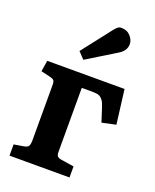

<svg xmlns="http://www.w3.org/2000/svg" viewBox="-147 -882 781 966"><g transform="rotate(20 243.0 -398.5)"><path d="M208 -580.1 174.8 -615.2 293.9 -768.1Q306.6 -784.7 314.7 -790.8Q322.8 -796.9 333 -796.9Q364.3 -796.9 382.6 -776.4Q400.9 -755.9 400.9 -733.9Q400.9 -698.2 363.8 -675.8ZM23.9 0V-60.1L76.2 -68.8Q94.7 -71.8 100.3 -80.8Q106 -89.8 106 -113.8V-410.2Q106 -426.8 100.3 -432.9Q94.7 -439 78.1 -442.9L29.8 -454.1L39.1 -513.2H453.1L476.1 -330.1L401.9 -314L383.8 -370.1Q375 -397.9 369.9 -409.9Q364.7 -421.9 354.5 -431.4Q344.2 -440.9 331.5 -442.9Q318.8 -444.8 293.9 -444.8H249V-103Q249 -85.9 254.9 -79.1Q260.7 -72.3 276.9 -69.8L345.2 -59.1V0Z"/></g></svg>

Font: Literata Book
Style: Bold
Weight: 700
Designer: Latin by Veronika Burian and Jose Scaglione. Greek by Irene Vlachou. Cyrillic by Vera Evstafieva
Foundry: TypeTogether
Version: Version 2.003;PS 002.003;hotconv 1.0.88;makeotf.lib2.5.64775